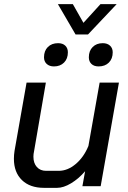

<svg xmlns="http://www.w3.org/2000/svg" viewBox="-20 -897 619 925"><path d="M47 -132Q47 -151 50 -170L108 -499H201L144 -168Q141 -155 141 -142Q141 -111 157.5 -92.5Q174 -74 202 -74H263Q306 -74 345 -107Q384 -140 406 -194L460 -499H553L465 0H377L390 -72Q359 -36 322.5 -14Q286 8 255 8H192Q124 8 85.5 -29.5Q47 -67 47 -132ZM259 -877H331L382 -787L464 -877H542L404 -731H344ZM192 -621Q192 -652 210.5 -670.5Q229 -689 260 -689Q282 -689 294.5 -677Q307 -665 307 -645Q307 -614 288.5 -595.5Q270 -577 240 -577Q218 -577 205 -589Q192 -601 192 -621ZM408 -621Q408 -652 426.5 -670.5Q445 -689 475 -689Q497 -689 510 -677Q523 -665 523 -645Q523 -614 504.5 -595.5Q486 -577 455 -577Q433 -577 420.5 -589Q408 -601 408 -621Z"/></svg>

Font: Bai Jamjuree Medium
Style: Italic
Weight: 500
Italic angle: -10°
Version: Version 1.000; ttfautohint (v1.6)